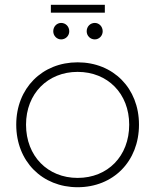

<svg xmlns="http://www.w3.org/2000/svg" viewBox="-20 -783 650 804"><path d="M193 -763V-730H419V-763ZM236 -687C218 -687 203 -672 203 -652C203 -633 218 -618 236 -618C255 -618 270 -633 270 -652C270 -672 255 -687 236 -687ZM377 -687C358 -687 343 -672 343 -652C343 -633 358 -618 377 -618C395 -618 410 -633 410 -652C410 -672 395 -687 377 -687ZM305 -522C157 -522 48 -414 48 -261C48 -107 157 1 305 1C454 1 562 -107 562 -261C562 -414 454 -522 305 -522ZM305 -482C431 -482 521 -391 521 -261C521 -129 431 -38 305 -38C180 -38 89 -129 89 -261C89 -391 180 -482 305 -482Z"/></svg>

Font: Montserrat arm ExtraLight
Style: Regular
Weight: 275
Designer: Julieta Ulanovsky
Foundry: Julieta Ulanovsky
Version: Version 6.000;PS 006.000;hotconv 1.0.88;makeotf.lib2.5.64775